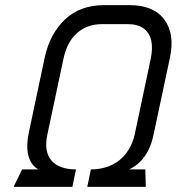

<svg xmlns="http://www.w3.org/2000/svg" viewBox="-20 -727 688 748"><path d="M579 -206 642 -502Q662 -595 620 -651Q578 -707 485 -707H386Q292 -707 233 -651Q174 -595 154 -502L92 -209Q85 -175 86.5 -147.5Q88 -120 98.5 -99.5Q109 -79 129 -67H66L33 1H262L276 -67Q244 -67 220 -75.5Q196 -84 181 -101Q166 -118 161.5 -144Q157 -170 165 -205L227 -497Q241 -564 280.5 -598.5Q320 -633 377 -633H477Q516 -633 539 -616.5Q562 -600 569 -570Q576 -540 567 -497L505 -204Q497 -170 481.5 -144.5Q466 -119 443.5 -101.5Q421 -84 393 -75.5Q365 -67 334 -67L320 1H548L546 -67H483Q510 -80 528.5 -99.5Q547 -119 559.5 -145Q572 -171 579 -206Z"/></svg>

Font: Advent Pro Medium
Style: Italic
Weight: 500
Italic angle: -12°
Version: Version 3.000